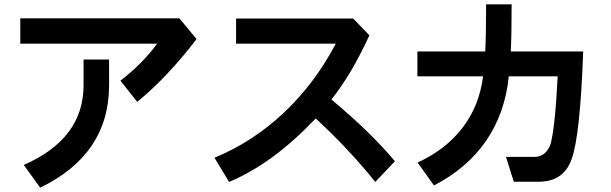

<svg xmlns="http://www.w3.org/2000/svg" viewBox="-20 -742 2800 880"><path d="M881 -563Q747 -388 609 -275L532 -372Q638 -455 700 -542H73V-658H802ZM480 -351Q480 -193 400.5 -75Q321 43 164 118L89 14Q363 -106 363 -351V-469H480Z M1700 92Q1580 -58 1427 -199Q1327 -94 1230 -23Q1133 48 1030 92L963 -19Q1138 -91 1280.5 -225Q1423 -359 1519 -542H1062V-657H1599L1673 -580Q1591 -401 1499 -286Q1682 -133 1790 -3Z M2335 91 2299 -23H2430Q2481 -23 2503 -80Q2524 -154 2536 -392H2312Q2295 -224 2208.5 -97.5Q2122 29 1969 108L1894 3Q2023 -56 2100 -156.5Q2177 -257 2194 -392H1893V-506H2204Q2208 -583 2208 -722H2325Q2325 -583 2321 -506H2653Q2639 -119 2600 -13Q2564 91 2448 91Z"/></svg>

Font: LINE Seed Sans KR Bold
Style: Regular
Weight: 700
Designer: LINE BX Design & Sandoll Inc & Dalton Maag Ltd
Foundry: Sandoll Inc.
Version: Version 1.000